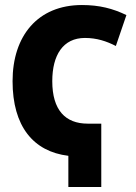

<svg xmlns="http://www.w3.org/2000/svg" viewBox="-20 -744 540 764"><path d="M252 -124V0H383V-252H329C240 -252 188 -306 188 -421C188 -525 231 -593 318 -593C365 -593 404 -580 441 -561L483 -684C429 -710 376 -724 306 -724C130 -724 30 -601 30 -421C30 -242 112 -141 252 -124Z"/></svg>

Font: Noto Sans Mono ExtraCondensed ExtraBold
Style: Regular
Weight: 800
Width: 2
Designer: Monotype Design Team
Foundry: Monotype Imaging Inc.
Version: Version 2.014